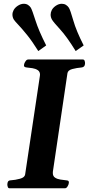

<svg xmlns="http://www.w3.org/2000/svg" viewBox="-20 -1013 478 1033"><path d="M19.5 -20.5Q19.5 -30.3 23.4 -36.4Q27.3 -42.5 38.1 -43Q62 -44.4 87.4 -51.3Q112.8 -58.1 115.2 -74.2L194.3 -602.5Q195.3 -607.4 195.3 -610.8Q195.3 -627.9 183.1 -635.7Q170.9 -643.6 154.3 -646.2Q137.7 -648.9 124 -649.9Q108.9 -651.4 108.9 -660.2Q108.9 -661.6 109.4 -663.8Q109.9 -666 109.9 -668Q110.8 -673.3 117.2 -683.1Q123.5 -692.9 131.8 -692.9H425.8Q433.1 -692.9 435.5 -685.1Q438 -677.2 437.5 -671.4Q437 -651.4 418 -649.9Q393.1 -647.9 369.1 -641.6Q345.2 -635.3 342.8 -618.7L264.6 -90.3Q264.2 -84.5 264.2 -82Q264.2 -64.9 276.4 -57.1Q288.6 -49.3 305.2 -46.9Q321.8 -44.4 335.4 -43Q343.3 -42.5 346.9 -40.3Q350.6 -38.1 350.6 -31.7Q350.6 -29.8 349.6 -24.9Q349.1 -19.5 343.3 -9.8Q337.4 0 329.1 0H31.2Q24.4 0 22 -7.1Q19.5 -14.2 19.5 -20.5ZM186 -738.3Q153.8 -790 126 -824.5Q98.1 -858.9 79.1 -878.9Q60.1 -898.9 54.7 -907.2Q46.9 -919.9 46.9 -934.6Q46.9 -946.8 53.5 -959Q60.1 -971.2 74.2 -981Q91.3 -992.7 107.9 -992.7Q121.1 -992.7 130.6 -986.6Q140.1 -980.5 146 -971.2Q153.3 -958.5 170.9 -902.8Q188.5 -847.2 228.5 -768.6ZM387.2 -738.3Q339.4 -815.9 303.2 -855.2Q267.1 -894.5 259.8 -907.2Q252.4 -919.9 252.4 -934.1Q252.4 -946.3 258.5 -958.5Q264.6 -970.7 278.8 -981Q295.4 -992.7 312.5 -992.7Q325.2 -992.7 335 -986.6Q344.7 -980.5 350.6 -971.2Q358.4 -959 374.3 -903.1Q390.1 -847.2 430.2 -768.6Z"/></svg>

Font: Gelasio SemiBold
Style: Italic
Weight: 600
Italic angle: -8.5°
Designer: Eben Sorkin
Foundry: Eben Sorkin
Version: Version 1.008